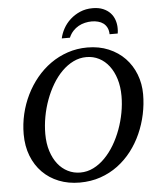

<svg xmlns="http://www.w3.org/2000/svg" viewBox="-60 -941 830 1008"><g transform="rotate(-5 355.0 -437.0)"><path d="M577.1 -417Q577.1 -466.8 564.7 -507.3Q552.2 -547.9 530 -576.9Q507.8 -606 477.3 -621.6Q446.8 -637.2 411.1 -637.2Q374.5 -637.2 341.8 -621.1Q309.1 -605 281.2 -577.1Q253.4 -549.3 231.2 -512Q209 -474.6 193.4 -432.1Q177.7 -389.6 169.4 -344Q161.1 -298.3 161.1 -253.9Q161.1 -203.1 174.1 -162.8Q187 -122.6 209.2 -94.5Q231.4 -66.4 261.7 -51.3Q292 -36.1 327.1 -36.1Q363.8 -36.1 396.5 -52.5Q429.2 -68.8 457 -97.2Q484.9 -125.5 507.1 -162.8Q529.3 -200.2 544.9 -242.7Q560.5 -285.2 568.8 -329.8Q577.1 -374.5 577.1 -417ZM690.9 -417Q690.9 -364.3 679.7 -311.8Q668.5 -259.3 647 -210.9Q625.5 -162.6 593.8 -121.3Q562 -80.1 520.8 -49.3Q479.5 -18.6 429 -1.2Q378.4 16.1 319.8 16.1Q259.8 16.1 210 -3.7Q160.2 -23.4 124 -60.1Q87.9 -96.7 67.9 -147.9Q47.9 -199.2 47.9 -262.2Q47.9 -315.9 60.1 -368.2Q72.3 -420.4 95.5 -467.8Q118.7 -515.1 151.6 -555.2Q184.6 -595.2 225.8 -624.5Q267.1 -653.8 316.2 -670.4Q365.2 -687 419.9 -687Q481.9 -687 532.2 -665.8Q582.5 -644.5 617.7 -607.9Q652.8 -571.3 671.9 -522Q690.9 -472.7 690.9 -417ZM587.9 -774.4Q587.9 -767.6 587.6 -760.3Q587.4 -752.9 585.9 -746.1H543Q542.5 -766.6 535.4 -780.8Q528.3 -794.9 516.4 -804Q504.4 -813 488.5 -817.1Q472.7 -821.3 455.1 -821.3Q437.5 -821.3 419.4 -817.1Q401.4 -813 385.3 -804Q369.1 -794.9 356 -780.8Q342.8 -766.6 334 -746.1H291Q296.4 -771.5 310.5 -797.4Q324.7 -823.2 347.2 -843.8Q369.6 -864.3 399.4 -877.2Q429.2 -890.1 465.8 -890.1Q497.6 -890.1 520.8 -880.4Q543.9 -870.6 558.8 -854.5Q573.7 -838.4 580.8 -817.4Q587.9 -796.4 587.9 -774.4Z"/></g></svg>

Font: Charis SIL Eur
Style: Italic
Weight: 400
Italic angle: -11°
Foundry: SIL International
Version: Version 5.000